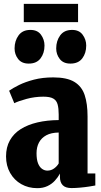

<svg xmlns="http://www.w3.org/2000/svg" viewBox="-20 -970 527 1001"><path d="M174.5 11Q128 11 91 -10Q54 -31 32.8 -68.5Q11.5 -106 11.5 -154.5Q11.5 -202.5 31.5 -238.2Q51.5 -274 88.2 -297Q125 -320 175.2 -331.8Q225.5 -343.5 286 -344V-373.5Q286 -404.5 280.5 -425.2Q275 -446 258 -456Q241 -466 206 -466Q161.5 -466 118.8 -454.5Q76 -443 54.5 -432L27.5 -497Q46.5 -510.5 79.2 -526.8Q112 -543 157 -554.8Q202 -566.5 258 -566.5Q329 -566.5 367.8 -543Q406.5 -519.5 421.5 -474.2Q436.5 -429 436.5 -363V-65.5H477V-3Q467 -1 445 2.5Q423 6 398 8.2Q373 10.5 353 10.5Q321.5 10.5 307 -4.5Q292.5 -19.5 292.5 -47V-65Q282 -45.5 266 -28Q250 -10.5 227.2 0.2Q204.5 11 174.5 11ZM227 -80.5Q246.5 -80.5 262 -91.8Q277.5 -103 286 -118V-279Q247 -278.5 221.5 -264.8Q196 -251 183.2 -227Q170.5 -203 170.5 -171.5Q170.5 -138.5 178.2 -118.8Q186 -99 199 -89.8Q212 -80.5 227 -80.5ZM129 -638.5Q93 -638.5 74.5 -662.5Q56 -686.5 56 -717.5Q56 -757 76.8 -785.5Q97.5 -814 138 -814H139Q175.5 -814 193.8 -788.8Q212 -763.5 212 -732.5Q212 -693 191.5 -665.8Q171 -638.5 130 -638.5ZM346.5 -638.5Q310 -638.5 291.5 -662.5Q273 -686.5 273 -717.5Q273 -757 293.8 -785.5Q314.5 -814 355.5 -814H356.5Q392.5 -814 411 -788.8Q429.5 -763.5 429.5 -732.5Q429.5 -693 409 -665.8Q388.5 -638.5 347.5 -638.5ZM387 -950V-854.5H104V-950Z"/></svg>

Font: Merriweather 24pt SemiCondensed Black
Style: Regular
Weight: 900
Width: 4
Designer: Eben Sorkin
Foundry: Eben Sorkin
Version: Version 2.100